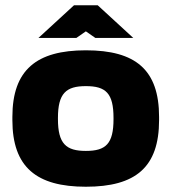

<svg xmlns="http://www.w3.org/2000/svg" viewBox="-20 -700 651 729"><path d="M27 -256V-244C27 -65 119 9 306 9C495 9 584 -65 584 -244V-256C584 -435 495 -509 306 -509C119 -509 27 -435 27 -256ZM126 -556H270L306 -581L342 -556H486L351 -680H261ZM200 -248V-252C200 -346 231 -373 306 -373C382 -373 411 -346 411 -252V-248C411 -154 382 -127 306 -127C231 -127 200 -154 200 -248Z"/></svg>

Font: LT Wave Black
Style: Regular
Weight: 900
Designer: Daniel Lyons
Version: Version 2.5 (Glyphs App)